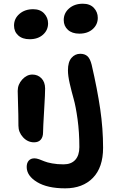

<svg xmlns="http://www.w3.org/2000/svg" viewBox="-20 -779 644 1043"><path d="M411.1 -596.2Q371.6 -596.2 348.9 -616.9Q326.2 -637.7 326.2 -669.9Q326.2 -708 355.5 -733.4Q384.8 -758.8 430.2 -758.8Q468.8 -758.8 490 -736.1Q511.2 -713.4 511.2 -682.1Q511.2 -645.5 483.6 -620.8Q456.1 -596.2 411.1 -596.2ZM141.1 -565.9Q101.6 -565.9 78.9 -586.7Q56.2 -607.4 56.2 -640.1Q56.2 -678.2 85.7 -703.6Q115.2 -729 160.2 -729Q198.2 -729 219.7 -706.1Q241.2 -683.1 241.2 -651.9Q241.2 -615.2 213.6 -590.6Q186 -565.9 141.1 -565.9ZM334 244.1Q237.3 244.1 181.2 210Q125 175.8 125 127.9Q125 106 136.2 93.5Q147.5 81.1 167 81.1Q178.2 81.1 192.6 86.2Q207 91.3 221.2 97.4Q235.4 103.5 263.2 108.6Q291 113.8 325.2 113.8Q366.7 113.8 388.9 89.4Q411.1 64.9 411.1 20Q411.1 -60.1 401.4 -130.9Q391.6 -201.7 380.1 -241.9Q368.7 -282.2 358.9 -324.7Q349.1 -367.2 349.1 -397Q349.1 -442.4 368.4 -464.6Q387.7 -486.8 416 -486.8Q440.4 -486.8 455.1 -473.6Q469.7 -460.4 478 -426.8Q508.8 -293.5 524.4 -186.8Q540 -80.1 540 23.9Q540 130.4 484.6 187.3Q429.2 244.1 334 244.1ZM165 -5.9Q130.4 -5.9 105.2 -33.2Q80.1 -60.5 80.1 -96.2Q80.1 -155.3 78.1 -210.2Q76.2 -265.1 76.2 -285.2Q76.2 -320.3 100.8 -347.2Q125.5 -374 155.8 -374Q185.1 -374 204.8 -354Q224.6 -334 225.1 -298.8Q225.6 -276.4 219.7 -179.2Q213.9 -82 213.9 -60.1Q213.9 -34.7 201.4 -20.3Q189 -5.9 165 -5.9Z"/></svg>

Font: Shantell Sans Irregular Bouncy
Style: Regular
Weight: 600
Designer: Stephen Nixon, Anya Danilova, Shantell Martin
Foundry: Arrow Type
Version: Version 1.006;[9816181b4]